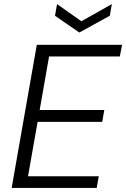

<svg xmlns="http://www.w3.org/2000/svg" viewBox="-20 -919 617 939"><path d="M37 0 160 -700H577L566 -643H220L174 -381H490L480 -323H164L117 -57H463L453 0ZM527 -899 517 -842 368 -760 249 -842 259 -899 378 -815Z"/></svg>

Font: DM Sans 11pt Light
Style: Italic
Weight: 300
Italic angle: -10°
Version: Version 4.004;gftools[0.9.30]